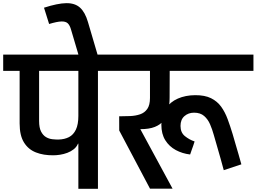

<svg xmlns="http://www.w3.org/2000/svg" viewBox="-56 -1183 1608 1203"><path d="M435 0V-282.7Q434 -282.7 433.5 -282.7Q433 -282.7 432.7 -282.7Q423.7 -261.7 405.8 -247.7Q388 -233.7 365.5 -225.3Q343 -217 320.2 -213.5Q297.3 -210 278 -210Q216.7 -209.3 169 -228Q121.3 -246.7 94.2 -290.5Q67 -334.3 67 -409.3V-739H-36V-840.7H689.7V-739H557.7V0ZM189 -425Q189 -382.7 201.3 -358.8Q213.7 -335 232.3 -324Q251 -313 272.3 -310.7Q293.7 -308.3 311 -308.7Q348.7 -309.7 376.3 -324Q404 -338.3 419.5 -370.8Q435 -403.3 435 -456.7V-739H189Z M434.7 -839V-843.3L389.3 -996.7Q381.7 -1024.3 368.7 -1036.8Q355.7 -1049.3 328.7 -1048.5Q301.7 -1047.7 251.7 -1032.7L219.7 -1134.7Q305 -1162.3 359 -1163.2Q413 -1164 445 -1135.5Q477 -1107 495 -1045.3L555.7 -839Z M884 -0.7 691 -365.3 690.7 -454.3Q725.7 -454.3 759.7 -455.8Q793.7 -457.3 821.7 -466.8Q849.7 -476.3 866.7 -500.3Q883.7 -524.3 883.7 -569.3V-739H618V-840.7H1532V-739H1007.3L1006.7 -572.3Q1006.7 -527.3 998.2 -490.8Q989.7 -454.3 969.7 -428.2Q949.7 -402 914 -387.8Q878.3 -373.7 823.3 -373.7L1025.3 -0.7ZM1346 -116.7Q1337 -151.7 1326 -189.7Q1315 -227.7 1304.2 -265.8Q1293.3 -304 1283.3 -338.3Q1274 -372.3 1260.3 -404Q1246.7 -435.7 1223 -456.3Q1199.3 -477 1160 -477Q1124.3 -477 1099.7 -455.5Q1075 -434 1075 -394Q1075 -352.3 1102.7 -330Q1130.3 -307.7 1163.3 -296.7Q1160 -284.7 1154.7 -270.2Q1149.3 -255.7 1144.5 -241.7Q1139.7 -227.7 1135.3 -215Q1086.7 -220.7 1045.5 -242.8Q1004.3 -265 979.7 -304.3Q955 -343.7 955 -401.7Q955 -462 982.7 -503.2Q1010.3 -544.3 1058.2 -565.3Q1106 -586.3 1166.7 -586.7Q1227.3 -587 1266.3 -567.7Q1305.3 -548.3 1329.7 -514.5Q1354 -480.7 1370.3 -436.5Q1386.7 -392.3 1401.7 -342.7Q1410 -314 1419.5 -281.2Q1429 -248.3 1438.7 -215.7Q1448.3 -183 1456.3 -153.3Z"/></svg>

Font: Matangi Light
Style: Regular
Weight: 300
Designer: Prashant Pant
Foundry: The Graphic Ant
Version: Version 3.002